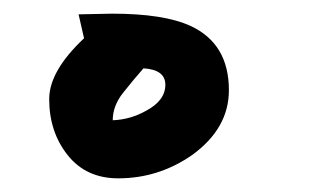

<svg xmlns="http://www.w3.org/2000/svg" viewBox="-20 -718 479 281"><path d="M52 -573Q52 -614 103 -662L95 -697Q144 -698 144 -698Q220 -698 259 -680Q315 -654 315 -586Q315 -530 261 -491Q212 -457 153 -457Q106 -457 79 -491Q52 -525 52 -573ZM145 -542Q171 -543 194 -556Q222 -571 222 -594Q222 -616 190 -618Q175 -601 160 -582Q145 -563 145 -542Z"/></svg>

Font: Wortlaut AH
Style: SemiBold
Weight: 600
Designer: Andreas Höfeld
Foundry: Fontgrube AH
Version: Version 2.59